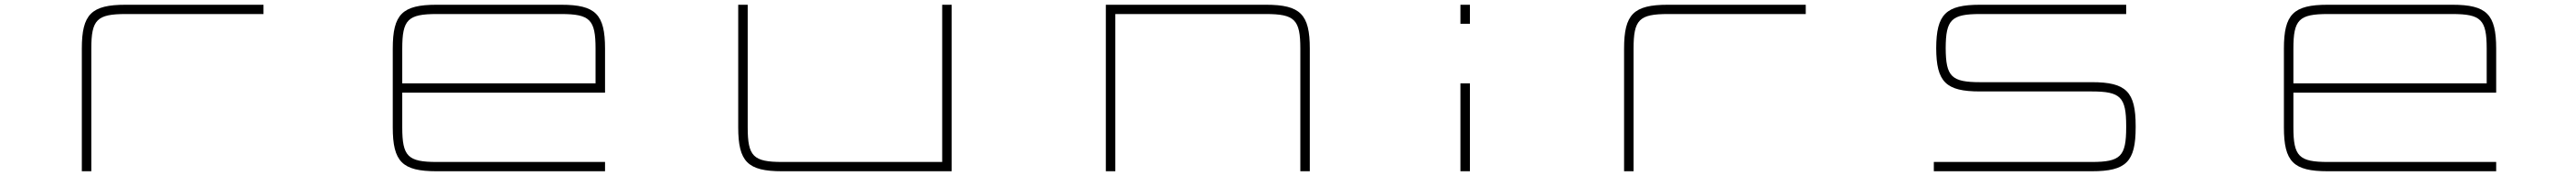

<svg xmlns="http://www.w3.org/2000/svg" viewBox="-20 -720 10860 740"><path d="M325 -515.5V0H365V-515.5C365 -637.5 388.5 -661 510.5 -661H1091V-700H509.5C365 -700 325 -660 325 -515.5Z M2346.5 -700H1820.5C1676 -700 1636 -660 1636 -515.5V-184.5C1636 -40 1676 0 1820.5 0H2531V-39H1821.5C1699.5 -39 1676 -62.5 1676 -184.5V-330.5H2531V-515.5C2531 -660 2491 -700 2346.5 -700ZM1676 -369.5V-515.5C1676 -637.5 1699.5 -661 1821.5 -661H2345.5C2467.5 -661 2491 -637.5 2491 -515.5V-369.5Z M3277 0H3992.5V-700H3952.5V-39H3278C3156 -39 3132.5 -62.5 3132.5 -184.5V-700H3092.5V-184.5C3092.5 -40 3132.5 0 3277 0Z M4642.5 -700V0H4682.5V-661H5317C5439 -661 5462.5 -637.5 5462.5 -515.5V0H5502.5V-515.5C5502.5 -660 5462.5 -700 5318 -700Z M6137.5 -369.5V0H6177.5V-369.5ZM6137.5 -620H6177.5V-700H6137.5Z M6827.5 -515.5V0H6867.5V-515.5C6867.5 -637.5 6891 -661 7013 -661H7593.5V-700H7012C6867.5 -700 6827.5 -660 6827.5 -515.5Z M8944.5 -700H8328C8184.5 -700 8144 -660.5 8143.5 -517.5C8144 -375 8184.5 -335.5 8328 -335.5H8799C8921 -335.5 8944.5 -312 8944.5 -190V-184.5C8944.5 -62.5 8921 -39 8799 -39H8133.5V0H8800C8944.5 0 8984.5 -40 8984.5 -184.5V-190C8984.5 -334.5 8944.5 -374.5 8800 -374.5H8329C8208 -374.5 8184 -397.5 8183.5 -518C8184 -638 8208 -661 8329 -661H8944.5ZM8143.5 -515.5V-520C8143.5 -519 8143.5 -518.5 8143.5 -517.5Z M10320 -700H9794C9649.5 -700 9609.5 -660 9609.5 -515.5V-184.5C9609.5 -40 9649.5 0 9794 0H10504.5V-39H9795C9673 -39 9649.5 -62.5 9649.5 -184.5V-330.5H10504.5V-515.5C10504.5 -660 10464.5 -700 10320 -700ZM9649.5 -369.5V-515.5C9649.5 -637.5 9673 -661 9795 -661H10319C10441 -661 10464.5 -637.5 10464.5 -515.5V-369.5Z"/></svg>

Font: Melete UltraLight
Style: Regular
Weight: 200
Width: 6
Designer: Sora Sagano
Foundry: DOT COLON
Version: Version 0.200;FEAKit 1.0